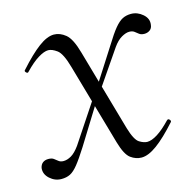

<svg xmlns="http://www.w3.org/2000/svg" viewBox="-70 -467 558 548"><g transform="rotate(-15 209.5 -193.0)"><path d="M285 9Q268 9 253 -2Q238 -13 227 -51L158 -292Q146 -335 131.5 -345.5Q117 -356 106 -356Q94 -356 76 -345Q58 -334 36 -311Q33 -307 28.5 -311.5Q24 -316 28 -319Q62 -357 87.5 -376Q113 -395 133 -395Q151 -395 167.5 -381.5Q184 -368 196 -325L265 -83Q276 -46 289 -38Q302 -30 312 -30Q325 -30 342.5 -41Q360 -52 382 -75Q386 -79 390 -74.5Q394 -70 391 -67Q357 -29 331 -10Q305 9 285 9ZM48 9Q29 9 14 -4.5Q-1 -18 1 -36Q3 -46 9.5 -51Q16 -56 26 -56Q36 -56 41.5 -52Q47 -48 52.5 -43.5Q58 -39 67 -39Q78 -39 90 -46Q102 -53 115 -71L196 -193L204 -184L129 -63Q110 -33 97.5 -17.5Q85 -2 74 3.5Q63 9 48 9ZM208 -188 201 -198 281 -323Q300 -354 312.5 -369Q325 -384 336 -389.5Q347 -395 361 -395Q380 -395 395.5 -381.5Q411 -368 408 -350Q407 -340 400 -335Q393 -330 384 -330Q374 -330 368.5 -334.5Q363 -339 357.5 -343Q352 -347 343 -347Q333 -347 320 -339.5Q307 -332 295 -315Z"/></g></svg>

Font: Cormorant Infant Light
Style: Italic
Weight: 300
Italic angle: -10°
Designer: Christian Thalmann (Catharsis Fonts)
Foundry: Catharsis Fonts
Version: Version 4.001